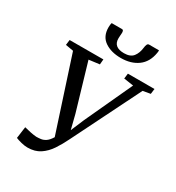

<svg xmlns="http://www.w3.org/2000/svg" viewBox="-228 -1119 1167 1270"><g transform="rotate(30 356.0 -484.0)"><path d="M177.5 12.5Q156 12.5 129 5.8Q102 -1 86 -8L98 -96.5Q121 -90.5 146.2 -85.2Q171.5 -80 192 -78.5Q208.5 -78.5 226.8 -80.8Q245 -83 263.5 -95.2Q282 -107.5 300 -137L119 -692.5L59 -703L64 -743L321.5 -743.5L318 -703.5L237 -693L341.5 -338L368.5 -230.5L411.5 -332L578 -692L504 -703L509 -743H712L707 -703L650 -693L392 -174Q368 -124.5 339.8 -82Q311.5 -39.5 272.5 -13.5Q233.5 12.5 177.5 12.5ZM327 -979Q335.5 -979 338.2 -972.2Q341 -965.5 340.5 -956Q340 -946.5 339 -934.8Q338 -923 338 -914Q337.5 -847 418.5 -847Q466.5 -847 487.8 -874Q509 -901 514 -944Q515.5 -958.5 520 -969Q524.5 -979.5 535 -979.5H610Q610 -975.5 610 -971Q610 -966.5 608.5 -959Q596 -884 544.5 -846.5Q493 -809 415.5 -809Q341.5 -809 293 -842.2Q244.5 -875.5 244.5 -944Q245 -952.5 245.5 -961.2Q246 -970 249 -979Z"/></g></svg>

Font: Merriweather Text Regular
Style: Italic
Weight: 400
Italic angle: -7.8°
Designer: Eben Sorkin
Foundry: Eben Sorkin
Version: Version 2.100; ttfautohint (v1.7.19-72a1) -l 8 -r 50 -G 200 